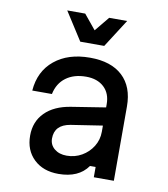

<svg xmlns="http://www.w3.org/2000/svg" viewBox="-92 -917 884 1010"><g transform="rotate(10 350.0 -412.5)"><path d="M445 -55Q396 15 288 15Q206 15 156.5 -32.5Q107 -80 107 -158Q107 -233 155.5 -281.5Q204 -330 292 -344L475 -373V-390Q475 -448 439.5 -481Q404 -514 344 -514Q279 -514 236.5 -482.5Q194 -451 182 -393H77Q85 -497 157.5 -556.5Q230 -616 347 -616Q460 -616 521 -559Q582 -502 582 -397V0H475V-55ZM223 -163Q223 -129 248.5 -108Q274 -87 314 -87Q358 -87 394.5 -108Q431 -129 453 -164.5Q475 -200 475 -243V-276L306 -250Q223 -236 223 -163ZM505 -840 409 -690H281L185 -840H281L345 -762L409 -840Z"/></g></svg>

Font: Martian Mono
Style: Regular
Weight: 400
Monospace: yes
Designer: Roman Shamin
Foundry: Evil Martians
Version: Version 1.000; ttfautohint (v1.8.4.7-5d5b)